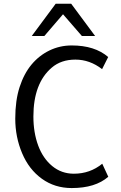

<svg xmlns="http://www.w3.org/2000/svg" viewBox="-20 -980 640 1013"><path d="M60.5 0ZM550.8 -679.2 518.6 -615.2Q453.6 -665.5 377.9 -665.5Q302.2 -665.5 252.9 -623Q156.2 -540.5 156.2 -365.2Q156.2 -280.8 181.2 -212.9Q206.1 -145 255.1 -104.2Q304.2 -63.5 369.6 -63.5Q455.1 -63.5 519.5 -116.2L551.3 -47.4Q482.9 12.2 358.4 12.2Q269 12.2 200.9 -36.9Q132.8 -85.9 96.7 -171.6Q60.5 -257.3 60.5 -353.8Q60.5 -450.2 83.5 -520.8Q106.4 -591.3 146.2 -639.2Q186 -687 240.7 -713.6Q295.4 -740.2 358.4 -740.2Q480 -740.2 550.8 -679.2ZM355.5 -960.4 481.9 -790H412.1L312.5 -904.8L213.9 -790H147.5L273.9 -960.4Z"/></svg>

Font: Oxygen Mono
Style: Regular
Weight: 400
Designer: Vernon Adams
Foundry: Vernon Adams
Version: Version 0.201; ttfautohint (v0.8) -r 50 -G 200 -x